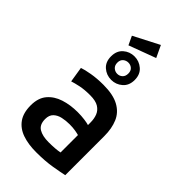

<svg xmlns="http://www.w3.org/2000/svg" viewBox="-282 -1009 1100 1100"><g transform="rotate(45 267.5 -459.0)"><path d="M252 11Q189 11 141.5 -5.5Q94 -22 67.5 -59Q41 -96 41 -157Q41 -217 71 -252.5Q101 -288 150.5 -304Q200 -320 260 -320Q289 -320 315 -316.5Q341 -313 353 -309V-330Q353 -360 343.5 -384.5Q334 -409 310 -424Q286 -439 241 -439Q195 -439 162 -432Q129 -425 108 -418L93 -512Q115 -520 158 -527.5Q201 -535 253 -535Q332 -535 378.5 -509.5Q425 -484 444.5 -438Q464 -392 464 -331V-14Q437 -8 381.5 1.5Q326 11 252 11ZM262 -80Q320 -80 353 -87V-228Q343 -231 322.5 -234.5Q302 -238 276 -238Q246 -238 218.5 -232Q191 -226 173 -209Q155 -192 155 -160Q155 -115 184 -97.5Q213 -80 262 -80ZM194 -796 169 -849 324 -929 358 -857ZM264 -586Q225 -586 196.5 -611Q168 -636 168 -681Q168 -726 196.5 -751Q225 -776 264 -776Q302 -776 331 -751Q360 -726 360 -681Q360 -636 331 -611Q302 -586 264 -586ZM264 -635Q282 -635 295 -647Q308 -659 308 -681Q308 -703 295 -714.5Q282 -726 264 -726Q246 -726 232.5 -714.5Q219 -703 219 -681Q219 -659 232.5 -647Q246 -635 264 -635Z"/></g></svg>

Font: Ubuntu Sans SemiBold
Style: Regular
Weight: 600
Designer: Dalton Maag Ltd
Foundry: Dalton Maag Ltd
Version: Version 1.006; ttfautohint (v1.8.4.7-5d5b)